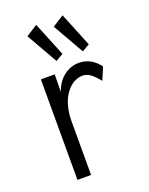

<svg xmlns="http://www.w3.org/2000/svg" viewBox="-131 -752 638 822"><g transform="rotate(-20 187.5 -341.0)"><path d="M167 -508 201 -528 138 -683 86 -650ZM287 -508 321 -528 258 -683 206 -650ZM77 1H139V-242C139 -357 199 -411 249 -411C274 -411 293 -397 322 -361L346 -418C322 -451 290 -468 253 -468C207 -468 159 -438 139 -377L140 -457H77Z"/></g></svg>

Font: Inconsolata Condensed Thin
Style: Regular
Weight: 100
Width: 3
Monospace: yes
Designer: Raph Levien, Cyreal, Brenton Simpson
Foundry: Raph Levien, Cyreal, Google
Version: Version 3.100